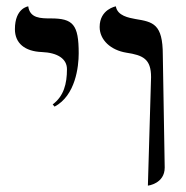

<svg xmlns="http://www.w3.org/2000/svg" viewBox="-20 -579 585 605"><path d="M152 -243C218 -278 228 -369 228 -411C228 -502 210 -521 140 -521C109 -521 74 -521 69 -559C69 -559 27 -554 27 -487C27 -443 58 -417 112 -415C161 -413 191 -394 191 -361C191 -315 181 -276 146 -250ZM446 6C446 6 499 0 499 -51L493 -406C493 -504 462 -510 407 -519C386 -523 350 -529 345 -559C345 -559 294 -550 294 -494C294 -453 329 -421 378 -413C431 -405 456 -393 456 -336Z"/></svg>

Font: Libertinus Math
Style: Regular
Weight: 400
Designer: Philipp H. Poll
Foundry: Khaled Hosny
Version: Version 6.2